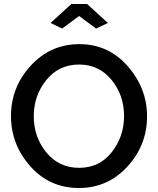

<svg xmlns="http://www.w3.org/2000/svg" viewBox="-20 -936 792 961"><path d="M291 -793 233 -821 337 -916H416L520 -821L461 -793L376 -856ZM375 5Q228 5 131.5 -104Q35 -213 35 -355Q35 -500 134 -607.5Q233 -715 377 -715Q523 -715 619.5 -604.5Q716 -494 716 -354Q716 -209 617.5 -102Q519 5 375 5ZM149 -355Q149 -250 212 -173Q275 -96 376 -96Q478 -96 539.5 -174.5Q601 -253 601 -355Q601 -460 538 -536.5Q475 -613 376 -613Q274 -613 211.5 -535Q149 -457 149 -355Z"/></svg>

Font: Raleway
Style: Regular
Weight: 600
Designer: Matt McInerney, Pablo Impallari, Rodrigo Fuenzalida
Foundry: Matt McInerney, Pablo Impallari, Rodrigo Fuenzalida
Version: Version 1.000;PS 001.001;hotconv 1.0.56; ttfautohint (v1.5)